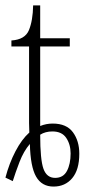

<svg xmlns="http://www.w3.org/2000/svg" viewBox="-27 -677 330 707"><path d="M-7 -23Q7 -76 30 -120Q53 -164 81 -189Q80 -206 80 -224V-506H15V-528Q65 -531 79.5 -566Q94 -601 95 -657H121V-536H230V-506H121V-213Q143 -222 167 -222Q218 -222 241.5 -190Q265 -158 265 -111Q265 -52 239 -21Q213 10 170 10Q127 10 106 -26.5Q85 -63 83 -147Q60 -120 45 -81Q30 -42 20 -10ZM176 -22Q206 -22 219.5 -47.5Q233 -73 233 -112Q233 -145 217 -169Q201 -193 166 -193Q140 -193 121 -181Q121 -89 133 -55.5Q145 -22 176 -22Z"/></svg>

Font: Noto Serif Condensed ExtraLight
Style: Regular
Weight: 200
Width: 3
Designer: Monotype Design Team
Foundry: Monotype Imaging Inc.
Version: Version 2.013; ttfautohint (v1.8.4.7-5d5b)